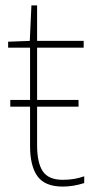

<svg xmlns="http://www.w3.org/2000/svg" viewBox="-20 -679 359 709"><path d="M291 -28V-3Q250 10 212 10Q146 10 118.5 -28Q91 -66 91 -140V-285H18V-310H91V-503H10V-525L90 -528L96 -659H117V-528H289V-503H117V-310H270V-285H117V-143Q117 -78 138 -46.5Q159 -15 212 -15Q255 -15 291 -28Z"/></svg>

Font: Noto Sans UI Thin
Style: Regular
Weight: 250
Designer: Monotype Design Team
Foundry: Monotype Imaging Inc.
Version: Version 1.001